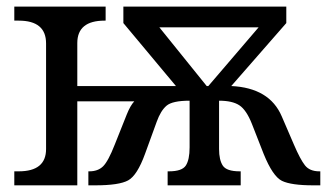

<svg xmlns="http://www.w3.org/2000/svg" viewBox="-20 -556 984 576"><path d="M360.8 -213.9Q371.1 -239.3 382.8 -252H211.9V0H22.9V-42H36.1Q118.2 -42 118.2 -108.9V-425.8Q118.2 -494.1 36.1 -494.1H22.9V-536.1H296.9V-494.1H293.9Q211.9 -494.1 211.9 -426.8V-297.9H507.8L350.1 -486.8V-536.1H838.9V-486.8L673.8 -297.9Q788.6 -292.5 825.2 -207L861.8 -122.1Q880.9 -77.6 895 -59.8Q909.2 -42 938 -42H940.9V0H919.9Q853.5 0 825.9 -13.4Q798.3 -26.9 771 -94.2L735.8 -184.1Q719.2 -226.1 698.2 -240Q677.2 -253.9 637.2 -253.9V-108.9Q637.2 -76.2 648.4 -59.1Q659.7 -42 699.2 -42H702.1V0H482.9V-42H486.8Q525.9 -42 537.4 -59.3Q548.8 -76.7 548.8 -113.8V-253.9Q497.1 -253.9 479.5 -238.8Q461.9 -223.6 450.2 -190.9L415 -94.2Q391.6 -29.8 364.5 -14.9Q337.4 0 266.1 0H245.1V-42H248Q273.9 -42 289.3 -57.1Q304.7 -72.3 324.2 -122.1ZM600.1 -297.9H605L755.9 -474.1H458Z"/></svg>

Font: Droid-TTFautohint Serif
Style: Regular
Weight: 400
Foundry: Ascender Corporation
Version: Version 1.00; ttfautohint (v1.00rc1.4-1a1c-dirty) -l 8 -r 50